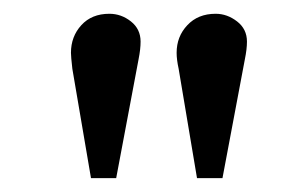

<svg xmlns="http://www.w3.org/2000/svg" viewBox="-20 -803 442 276"><path d="M110.8 -546.9 84 -704.1Q82 -721.7 82 -727.1Q82 -750.5 96.9 -766.8Q111.8 -783.2 137.2 -783.2Q154.3 -783.2 168.2 -772.2Q182.1 -761.2 182.1 -743.2Q182.1 -732.4 179.2 -717.8L147 -546.9ZM263.2 -546.9 236.8 -704.1Q233.9 -717.3 233.9 -727.1Q233.9 -750.5 249.3 -766.8Q264.6 -783.2 290 -783.2Q306.6 -783.2 320.8 -772.2Q335 -761.2 335 -743.2Q335 -732.4 332 -717.8L299.8 -546.9Z"/></svg>

Font: Literata Book Medium
Style: Regular
Weight: 500
Designer: Latin by Veronika Burian and Jose Scaglione. Greek by Irene Vlachou. Cyrillic by Vera Evstafieva
Foundry: TypeTogether
Version: Version 2.003;PS 002.003;hotconv 1.0.88;makeotf.lib2.5.64775